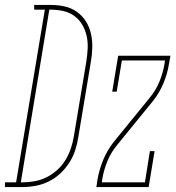

<svg xmlns="http://www.w3.org/2000/svg" viewBox="-89 -755 709 775"><path d="M-69 0V-19H-24L92 -716H49V-735H117Q145 -735 172 -729Q199 -723 221 -707.5Q243 -692 257.5 -669Q272 -646 278 -619.5Q284 -593 283.5 -564.5Q283 -536 278 -507L227 -201Q223 -175 214.5 -148.5Q206 -122 190.5 -98Q175 -74 154 -54.5Q133 -35 107.5 -22.5Q82 -10 55 -5Q28 0 2 0ZM2 -19Q26 -19 51 -23.5Q76 -28 99 -39.5Q122 -51 142 -69Q162 -87 175.5 -109.5Q189 -132 197 -156Q205 -180 209 -204L260 -510Q264 -536 265 -561.5Q266 -587 260.5 -611Q255 -635 242.5 -656Q230 -677 210.5 -691Q191 -705 166.5 -710.5Q142 -716 116 -716H110L-5 -19ZM300 0 305 -33Q312 -72 328 -110.5Q344 -149 370 -182L515 -360Q540 -390 554.5 -425.5Q569 -461 575 -497L577 -511H403L382 -385H364L388 -530H599L593 -497Q587 -458 571 -419.5Q555 -381 529 -348L384 -170Q359 -140 344.5 -104.5Q330 -69 324 -33L322 -19H496L516 -145H535L511 0Z"/></svg>

Font: Iosevka Curly Slab ThExObl
Style: Regular
Weight: 100
Width: 7
Italic angle: -9°
Monospace: yes
Designer: Belleve Invis
Foundry: Belleve Invis
Version: Version 11.1.0; ttfautohint (v1.8.3)